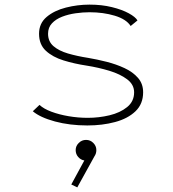

<svg xmlns="http://www.w3.org/2000/svg" viewBox="-20 -532 750 831"><path d="M358 11Q282 11 218 -6.2Q154 -23.5 122 -50.5L151 -78Q169 -61 202.5 -48.5Q236 -36 277.2 -29Q318.5 -22 359.5 -22Q408 -22 454 -33Q500 -44 530.2 -68.5Q560.5 -93 560.5 -132.5Q560.5 -166 530.2 -188.8Q500 -211.5 452.8 -225.8Q405.5 -240 355 -248Q302 -256 255 -270.5Q208 -285 178.5 -312.2Q149 -339.5 149 -386Q149 -431 182 -458.8Q215 -486.5 265.2 -499.2Q315.5 -512 367.5 -512Q420.5 -512 464.2 -501.2Q508 -490.5 537.2 -474.5Q566.5 -458.5 575 -443.5L545.5 -419.5Q526.5 -449 476.8 -464Q427 -479 367.5 -479Q338.5 -479 307 -474.5Q275.5 -470 248.5 -459.5Q221.5 -449 204.8 -431Q188 -413 188 -386Q188 -352.5 211.5 -332.2Q235 -312 274.2 -300.5Q313.5 -289 361.5 -281.5Q400 -275 441.5 -264.5Q483 -254 519 -237.2Q555 -220.5 577.2 -195Q599.5 -169.5 599.5 -132.5Q599.5 -82 566.2 -50.2Q533 -18.5 478 -3.8Q423 11 358 11ZM397 117.5Q397 133 388.5 145L314.5 279L288.5 266.5L345 162.5Q329.5 160 318.5 147.5Q307.5 135 307.5 117.5Q307.5 100 320.8 86.8Q334 73.5 352.5 73.5Q371 73.5 384 86.8Q397 100 397 117.5Z"/></svg>

Font: League Mono Thin
Style: Regular
Weight: 100
Width: 6
Designer: Tyler Finck
Foundry: The League of Moveable Type / Tyler Finck
Version: Version 2.300;RELEASE